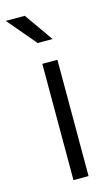

<svg xmlns="http://www.w3.org/2000/svg" viewBox="-141 -767 471 810"><g transform="rotate(-15 94.5 -361.5)"><path d="M74.7 0V-507.8H140.6V0ZM78.6 -597.7 -27.3 -722.7H55.7L143.6 -597.7Z"/></g></svg>

Font: Giphurs Light
Style: Regular
Weight: 300
Version: Version 0.920; ttfautohint (v1.8.4.7-5d5b)